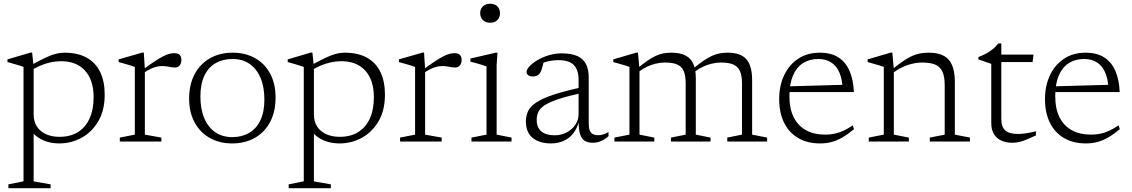

<svg xmlns="http://www.w3.org/2000/svg" viewBox="-20 -740 5919 1004"><path d="M469.5 -231.5Q469.5 -321.5 424.5 -370.8Q379.5 -420 299.5 -420Q272 -420 244.2 -414Q216.5 -408 187.8 -395.5Q159 -383 128 -362.5V-390.5Q168.5 -414 197.5 -428.5Q226.5 -443 247.2 -450.8Q268 -458.5 284.8 -461.5Q301.5 -464.5 317 -464.5Q386.5 -464.5 433.2 -438.5Q480 -412.5 503.8 -363.5Q527.5 -314.5 527.5 -245Q527.5 -163 494 -106Q460.5 -49 406.5 -19.5Q352.5 10 290.5 10Q253.5 10 222.5 -0.2Q191.5 -10.5 168.8 -29Q146 -47.5 133 -71.5H156V208.5L244.5 224V244H24V224L103 208V-390Q96.5 -393 83.8 -396.8Q71 -400.5 54.2 -405.5Q37.5 -410.5 19 -415.5V-429.5L139.5 -465H148L156 -392V-141.5Q156 -104.5 173 -78.2Q190 -52 220.8 -38.2Q251.5 -24.5 291 -24.5Q347.5 -24.5 387.2 -49Q427 -73.5 448.2 -120Q469.5 -166.5 469.5 -231.5Z M891.5 -462Q911 -462 919.8 -452.5Q928.5 -443 928.5 -427Q928.5 -409.5 919.8 -398.2Q911 -387 896 -387Q884.5 -387 873.8 -389Q863 -391 851.5 -392.8Q840 -394.5 826.5 -394.5Q813.5 -394.5 799 -391.2Q784.5 -388 767.2 -379.8Q750 -371.5 729.5 -357.5L719 -369.5Q757.5 -398.5 785 -416.8Q812.5 -435 832 -445Q851.5 -455 865.8 -458.5Q880 -462 891.5 -462ZM737.5 -378V-36L824 -20.5V0H606.5V-20.5L685 -36V-390Q678.5 -393 665.8 -396.8Q653 -400.5 636 -405.5Q619 -410.5 600.5 -415.5V-429.5L724 -465H732Z M1194.5 -23Q1244 -23 1281.8 -44.5Q1319.5 -66 1341 -109.5Q1362.5 -153 1362.5 -219Q1362.5 -285 1342.5 -332.5Q1322.5 -380 1285.2 -405.8Q1248 -431.5 1195.5 -431.5Q1146 -431.5 1108.2 -410.2Q1070.5 -389 1049.2 -345.2Q1028 -301.5 1028 -235.5Q1028 -170 1048 -122.2Q1068 -74.5 1105.5 -48.8Q1143 -23 1194.5 -23ZM1193.5 10Q1127.5 10 1076.8 -18.8Q1026 -47.5 997.5 -100.2Q969 -153 969 -224.5Q969 -298.5 997.8 -352.2Q1026.5 -406 1077.8 -435.2Q1129 -464.5 1196.5 -464.5Q1263 -464.5 1313.8 -436Q1364.5 -407.5 1392.8 -354.8Q1421 -302 1421 -230Q1421 -156 1392.5 -102.2Q1364 -48.5 1312.8 -19.2Q1261.5 10 1193.5 10Z M1935 -231.5Q1935 -321.5 1890 -370.8Q1845 -420 1765 -420Q1737.5 -420 1709.8 -414Q1682 -408 1653.2 -395.5Q1624.5 -383 1593.5 -362.5V-390.5Q1634 -414 1663 -428.5Q1692 -443 1712.8 -450.8Q1733.5 -458.5 1750.2 -461.5Q1767 -464.5 1782.5 -464.5Q1852 -464.5 1898.8 -438.5Q1945.5 -412.5 1969.2 -363.5Q1993 -314.5 1993 -245Q1993 -163 1959.5 -106Q1926 -49 1872 -19.5Q1818 10 1756 10Q1719 10 1688 -0.2Q1657 -10.5 1634.2 -29Q1611.5 -47.5 1598.5 -71.5H1621.5V208.5L1710 224V244H1489.5V224L1568.5 208V-390Q1562 -393 1549.2 -396.8Q1536.5 -400.5 1519.8 -405.5Q1503 -410.5 1484.5 -415.5V-429.5L1605 -465H1613.5L1621.5 -392V-141.5Q1621.5 -104.5 1638.5 -78.2Q1655.5 -52 1686.2 -38.2Q1717 -24.5 1756.5 -24.5Q1813 -24.5 1852.8 -49Q1892.5 -73.5 1913.8 -120Q1935 -166.5 1935 -231.5Z M2357 -462Q2376.5 -462 2385.2 -452.5Q2394 -443 2394 -427Q2394 -409.5 2385.2 -398.2Q2376.5 -387 2361.5 -387Q2350 -387 2339.2 -389Q2328.5 -391 2317 -392.8Q2305.5 -394.5 2292 -394.5Q2279 -394.5 2264.5 -391.2Q2250 -388 2232.8 -379.8Q2215.5 -371.5 2195 -357.5L2184.5 -369.5Q2223 -398.5 2250.5 -416.8Q2278 -435 2297.5 -445Q2317 -455 2331.2 -458.5Q2345.5 -462 2357 -462ZM2203 -378V-36L2289.5 -20.5V0H2072V-20.5L2150.5 -36V-390Q2144 -393 2131.2 -396.8Q2118.5 -400.5 2101.5 -405.5Q2084.5 -410.5 2066 -415.5V-429.5L2189.5 -465H2197.5Z M2543 -621Q2520 -621 2505.5 -634.8Q2491 -648.5 2491 -671Q2491 -693.5 2505.5 -707Q2520 -720.5 2543 -720.5Q2566.5 -720.5 2580.5 -707Q2594.5 -693.5 2594.5 -671Q2594.5 -648.5 2580.5 -634.8Q2566.5 -621 2543 -621ZM2581.5 -464.5 2577 -399.5V-36L2655 -20.5V0H2445.5V-20.5L2524 -36V-392.5Q2518.5 -395 2504.2 -399.5Q2490 -404 2472.8 -409Q2455.5 -414 2440 -417.5V-434L2572 -464.5Z M3032 -285.5 3031 -255.5Q2951 -238.5 2902.5 -222.5Q2854 -206.5 2829 -190.2Q2804 -174 2795.2 -155Q2786.5 -136 2786.5 -113Q2786.5 -73.5 2810.8 -53Q2835 -32.5 2880.5 -32.5Q2915 -32.5 2943.5 -47.8Q2972 -63 2988.8 -88Q3005.5 -113 3005.5 -142.5V-323Q3005.5 -373 2981.2 -399.2Q2957 -425.5 2898 -425.5Q2874 -425.5 2849.5 -420.2Q2825 -415 2797 -403L2824 -423Q2821 -408 2817.8 -395.2Q2814.5 -382.5 2811 -372.8Q2807.5 -363 2802.5 -356.5Q2796.5 -347.5 2786.5 -343.8Q2776.5 -340 2766 -340Q2750 -340 2741.8 -347Q2733.5 -354 2733.5 -363.5Q2733.5 -377 2749 -393.5Q2764.5 -410 2790.5 -425.5Q2816.5 -441 2849.5 -451Q2882.5 -461 2916.5 -461Q2969.5 -461 3000.5 -446.2Q3031.5 -431.5 3045 -403.2Q3058.5 -375 3058.5 -335.5V-95.5Q3058.5 -72 3063.8 -58.2Q3069 -44.5 3080.2 -38.8Q3091.5 -33 3108 -33Q3120.5 -33 3133.5 -36.8Q3146.5 -40.5 3162 -49.5V-28Q3142 -10 3121.5 -1.8Q3101 6.5 3080.5 6.5Q3054 6.5 3037 -4.2Q3020 -15 3012.5 -40.8Q3005 -66.5 3006 -111.5L3009.5 -113Q3000 -72 2979.2 -44.8Q2958.5 -17.5 2928.5 -3.8Q2898.5 10 2861 10Q2801 10 2765.5 -18.8Q2730 -47.5 2730 -104.5Q2730 -133.5 2741 -158Q2752 -182.5 2783.5 -203.8Q2815 -225 2874.8 -245Q2934.5 -265 3032 -285.5Z M3324 -378V-36L3401.5 -20.5V0H3193V-20.5L3271.5 -36V-390Q3263.5 -393.5 3242.2 -399.8Q3221 -406 3187 -415.5V-429.5L3308 -465H3316ZM3618.5 -331V-36L3695.5 -20.5V0H3488.5V-20.5L3565.5 -36V-304.5Q3565.5 -345.5 3555 -369Q3544.5 -392.5 3521 -402.8Q3497.5 -413 3458 -413Q3426 -413 3390.2 -401.8Q3354.5 -390.5 3319.5 -364L3308.5 -378.5Q3341 -405.5 3365.5 -422.5Q3390 -439.5 3410.8 -448.8Q3431.5 -458 3450.8 -461.2Q3470 -464.5 3491 -464.5Q3537 -464.5 3565.2 -449.5Q3593.5 -434.5 3606 -404.8Q3618.5 -375 3618.5 -331ZM3913 -322V-36L3991.5 -20.5V0H3783V-20.5L3860 -36V-303.5Q3860 -345 3849.2 -368.5Q3838.5 -392 3814.8 -402.5Q3791 -413 3751 -413Q3719 -413 3683 -401.8Q3647 -390.5 3611 -363.5L3600.5 -377.5Q3633 -405 3658 -422Q3683 -439 3703.8 -448.2Q3724.5 -457.5 3744 -461Q3763.5 -464.5 3784.5 -464.5Q3854 -464.5 3883.5 -429.5Q3913 -394.5 3913 -322Z M4266.5 -464.5Q4326 -464.5 4364.5 -439.5Q4403 -414.5 4422.8 -368.5Q4442.5 -322.5 4445 -258.5H4101.5L4100 -288.5L4408.5 -297L4386 -279Q4384 -327 4369.2 -361Q4354.5 -395 4327 -413.2Q4299.5 -431.5 4258.5 -431.5Q4213 -431.5 4179 -409.8Q4145 -388 4126.5 -344.8Q4108 -301.5 4108 -237.5Q4108 -172 4130.2 -127.2Q4152.5 -82.5 4194.5 -59.2Q4236.5 -36 4296 -36Q4322 -36 4345 -41Q4368 -46 4391.2 -56.8Q4414.5 -67.5 4439 -84.5L4445.5 -64.5Q4414.5 -38.5 4386.2 -22Q4358 -5.5 4329.5 2.2Q4301 10 4268 10Q4202.5 10 4154.5 -17.8Q4106.5 -45.5 4080.5 -97.5Q4054.5 -149.5 4054.5 -222Q4054.5 -292 4080.5 -346.8Q4106.5 -401.5 4154 -433Q4201.5 -464.5 4266.5 -464.5Z M4654 -378V-36L4732.5 -20.5V0H4523V-20.5L4601.5 -36V-390Q4593.5 -393.5 4572.2 -399.8Q4551 -406 4517 -415.5V-429.5L4638 -465H4646ZM4842 -20.5 4920 -36V-294Q4920 -338 4908.8 -364Q4897.5 -390 4871.8 -401.5Q4846 -413 4802 -413Q4766.5 -413 4727.8 -400.5Q4689 -388 4650.5 -359.5L4639 -371.5Q4674 -400.5 4700.5 -419Q4727 -437.5 4749.2 -447.2Q4771.5 -457 4792.2 -460.8Q4813 -464.5 4836 -464.5Q4909.5 -464.5 4941.2 -427.5Q4973 -390.5 4973 -311.5V-36L5052 -20.5V0H4842Z M5216 -117Q5216 -77 5236.5 -58.2Q5257 -39.5 5303 -39.5Q5321.5 -39.5 5345 -43Q5368.5 -46.5 5397 -53.5V-32Q5362.5 -16 5341 -7.5Q5319.5 1 5304 3.8Q5288.5 6.5 5271.5 6.5Q5241.5 6.5 5216.8 -4.5Q5192 -15.5 5177.8 -38.2Q5163.5 -61 5163.5 -96V-406L5096 -429.5V-441.5Q5111 -447.5 5123.5 -453.2Q5136 -459 5146.8 -465.8Q5157.5 -472.5 5166.8 -479.5Q5176 -486.5 5184.5 -495Q5193 -503.5 5200.5 -513H5216V-438.5ZM5188.5 -415.5 5189 -454.5H5384.5L5379.5 -415.5Z M5656.5 -464.5Q5716 -464.5 5754.5 -439.5Q5793 -414.5 5812.8 -368.5Q5832.5 -322.5 5835 -258.5H5491.5L5490 -288.5L5798.5 -297L5776 -279Q5774 -327 5759.2 -361Q5744.5 -395 5717 -413.2Q5689.5 -431.5 5648.5 -431.5Q5603 -431.5 5569 -409.8Q5535 -388 5516.5 -344.8Q5498 -301.5 5498 -237.5Q5498 -172 5520.2 -127.2Q5542.5 -82.5 5584.5 -59.2Q5626.5 -36 5686 -36Q5712 -36 5735 -41Q5758 -46 5781.2 -56.8Q5804.5 -67.5 5829 -84.5L5835.5 -64.5Q5804.5 -38.5 5776.2 -22Q5748 -5.5 5719.5 2.2Q5691 10 5658 10Q5592.5 10 5544.5 -17.8Q5496.5 -45.5 5470.5 -97.5Q5444.5 -149.5 5444.5 -222Q5444.5 -292 5470.5 -346.8Q5496.5 -401.5 5544 -433Q5591.5 -464.5 5656.5 -464.5Z"/></svg>

Font: Newsreader 14pt Light
Style: Regular
Weight: 300
Designer: Hugues Gentile
Foundry: Production Type
Version: Version 1.003